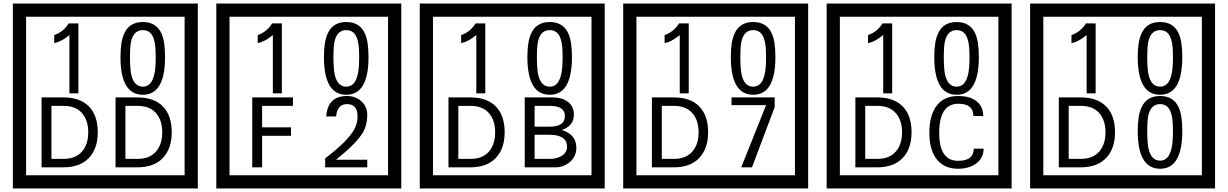

<svg xmlns="http://www.w3.org/2000/svg" viewBox="-20 -980 6970 1090"><path d="M1103 90H53V-960H1103ZM1028 15V-885H128V15ZM425 -450H374V-781Q328 -743 288 -735V-781Q339 -798 370 -847H425ZM917 -656Q917 -442 791 -442Q664 -442 664 -656Q664 -744 685 -789Q714 -855 791 -855Q868 -855 897 -789Q917 -745 917 -656ZM864 -656Q864 -723 855 -752Q840 -809 791 -809Q742 -809 726 -752Q718 -723 718 -656Q718 -587 726 -553Q742 -488 791 -488Q839 -488 855 -554Q864 -587 864 -656ZM535 -229Q535 -136 484.5 -83Q434 -30 340 -30H216V-427H340Q435 -427 485 -375.5Q535 -324 535 -229ZM481 -229Q481 -298 445 -338.5Q409 -379 341 -379H272V-78H341Q409 -78 445 -119Q481 -160 481 -229ZM955 -229Q955 -136 904.5 -83Q854 -30 760 -30H636V-427H760Q855 -427 905 -375.5Q955 -324 955 -229ZM901 -229Q901 -298 865 -338.5Q829 -379 761 -379H692V-78H761Q829 -78 865 -119Q901 -160 901 -229Z M2258 90H1208V-960H2258ZM2183 15V-885H1283V15ZM1580 -450H1529V-781Q1483 -743 1443 -735V-781Q1494 -798 1525 -847H1580ZM2072 -656Q2072 -442 1946 -442Q1819 -442 1819 -656Q1819 -744 1840 -789Q1869 -855 1946 -855Q2023 -855 2052 -789Q2072 -745 2072 -656ZM2019 -656Q2019 -723 2010 -752Q1995 -809 1946 -809Q1897 -809 1881 -752Q1873 -723 1873 -656Q1873 -587 1881 -553Q1897 -488 1946 -488Q1994 -488 2010 -554Q2019 -587 2019 -656ZM1643 -379H1468V-257H1632V-209H1468V-30H1412V-427H1643ZM2065 -30H1826V-81Q1947 -173 1987 -238Q2010 -276 2010 -319Q2010 -389 1950 -389Q1895 -389 1888 -319H1832Q1840 -435 1950 -435Q1998 -435 2031.5 -405Q2065 -375 2065 -327Q2065 -271 2041 -229Q2003 -165 1887 -73H2065Z M3413 90H2363V-960H3413ZM3338 15V-885H2438V15ZM2735 -450H2684V-781Q2638 -743 2598 -735V-781Q2649 -798 2680 -847H2735ZM3227 -656Q3227 -442 3101 -442Q2974 -442 2974 -656Q2974 -744 2995 -789Q3024 -855 3101 -855Q3178 -855 3207 -789Q3227 -745 3227 -656ZM3174 -656Q3174 -723 3165 -752Q3150 -809 3101 -809Q3052 -809 3036 -752Q3028 -723 3028 -656Q3028 -587 3036 -553Q3052 -488 3101 -488Q3149 -488 3165 -554Q3174 -587 3174 -656ZM2845 -229Q2845 -136 2794.5 -83Q2744 -30 2650 -30H2526V-427H2650Q2745 -427 2795 -375.5Q2845 -324 2845 -229ZM2791 -229Q2791 -298 2755 -338.5Q2719 -379 2651 -379H2582V-78H2651Q2719 -78 2755 -119Q2791 -160 2791 -229ZM3252 -141Q3252 -93 3216.5 -61.5Q3181 -30 3133 -30H2959V-427H3118Q3169 -427 3201 -404Q3238 -378 3238 -329Q3238 -266 3170 -242Q3252 -216 3252 -141ZM3187 -321Q3187 -379 3102 -379H3015V-261H3101Q3187 -261 3187 -321ZM3199 -147Q3199 -215 3098 -215H3015V-78H3101Q3138 -78 3165 -93Q3199 -112 3199 -147Z M4568 90H3518V-960H4568ZM4493 15V-885H3593V15ZM3890 -450H3839V-781Q3793 -743 3753 -735V-781Q3804 -798 3835 -847H3890ZM4382 -656Q4382 -442 4256 -442Q4129 -442 4129 -656Q4129 -744 4150 -789Q4179 -855 4256 -855Q4333 -855 4362 -789Q4382 -745 4382 -656ZM4329 -656Q4329 -723 4320 -752Q4305 -809 4256 -809Q4207 -809 4191 -752Q4183 -723 4183 -656Q4183 -587 4191 -553Q4207 -488 4256 -488Q4304 -488 4320 -554Q4329 -587 4329 -656ZM4000 -229Q4000 -136 3949.5 -83Q3899 -30 3805 -30H3681V-427H3805Q3900 -427 3950 -375.5Q4000 -324 4000 -229ZM3946 -229Q3946 -298 3910 -338.5Q3874 -379 3806 -379H3737V-78H3806Q3874 -78 3910 -119Q3946 -160 3946 -229ZM4378 -372 4249 -30H4188L4329 -383H4133V-427H4378Z M5723 90H4673V-960H5723ZM5648 15V-885H4748V15ZM5045 -450H4994V-781Q4948 -743 4908 -735V-781Q4959 -798 4990 -847H5045ZM5537 -656Q5537 -442 5411 -442Q5284 -442 5284 -656Q5284 -744 5305 -789Q5334 -855 5411 -855Q5488 -855 5517 -789Q5537 -745 5537 -656ZM5484 -656Q5484 -723 5475 -752Q5460 -809 5411 -809Q5362 -809 5346 -752Q5338 -723 5338 -656Q5338 -587 5346 -553Q5362 -488 5411 -488Q5459 -488 5475 -554Q5484 -587 5484 -656ZM5155 -229Q5155 -136 5104.5 -83Q5054 -30 4960 -30H4836V-427H4960Q5055 -427 5105 -375.5Q5155 -324 5155 -229ZM5101 -229Q5101 -298 5065 -338.5Q5029 -379 4961 -379H4892V-78H4961Q5029 -78 5065 -119Q5101 -160 5101 -229ZM5564 -136Q5564 -80 5518 -49Q5478 -22 5419 -22Q5334 -22 5292 -84Q5256 -136 5256 -226Q5256 -317 5291 -371Q5333 -435 5420 -435Q5482 -435 5519 -409Q5562 -379 5562 -321H5506Q5506 -391 5421 -391Q5312 -391 5312 -226Q5312 -67 5419 -67Q5508 -67 5508 -136Z M6878 90H5828V-960H6878ZM6803 15V-885H5903V15ZM6200 -450H6149V-781Q6103 -743 6063 -735V-781Q6114 -798 6145 -847H6200ZM6692 -656Q6692 -442 6566 -442Q6439 -442 6439 -656Q6439 -744 6460 -789Q6489 -855 6566 -855Q6643 -855 6672 -789Q6692 -745 6692 -656ZM6639 -656Q6639 -723 6630 -752Q6615 -809 6566 -809Q6517 -809 6501 -752Q6493 -723 6493 -656Q6493 -587 6501 -553Q6517 -488 6566 -488Q6614 -488 6630 -554Q6639 -587 6639 -656ZM6310 -229Q6310 -136 6259.5 -83Q6209 -30 6115 -30H5991V-427H6115Q6210 -427 6260 -375.5Q6310 -324 6310 -229ZM6256 -229Q6256 -298 6220 -338.5Q6184 -379 6116 -379H6047V-78H6116Q6184 -78 6220 -119Q6256 -160 6256 -229ZM6692 -236Q6692 -22 6566 -22Q6439 -22 6439 -236Q6439 -324 6460 -369Q6489 -435 6566 -435Q6643 -435 6672 -369Q6692 -325 6692 -236ZM6639 -236Q6639 -303 6630 -332Q6615 -389 6566 -389Q6517 -389 6501 -332Q6493 -303 6493 -236Q6493 -167 6501 -133Q6517 -68 6566 -68Q6614 -68 6630 -134Q6639 -167 6639 -236Z"/></svg>

Font: Unicode BMP Fallback SIL
Style: Regular
Weight: 400
Foundry: NRSI, SIL International
Version: Version 5.1 Based on Unicode 5.1